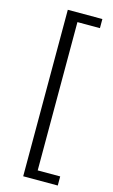

<svg xmlns="http://www.w3.org/2000/svg" viewBox="-131 -757 564 958"><g transform="rotate(15 151.5 -278.0)"><path d="M94.1 152V-708H272.6V-661H156.4V105H272.6V152Z"/></g></svg>

Font: Source Sans 3 Variable
Style: Regular
Weight: 200
Designer: Paul D. Hunt
Foundry: Adobe Systems Incorporated
Version: Version 3.026